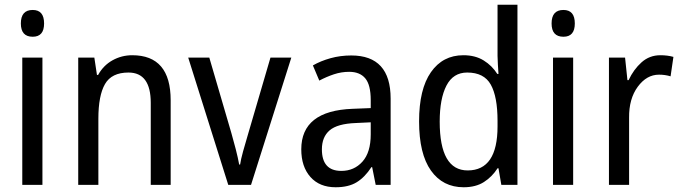

<svg xmlns="http://www.w3.org/2000/svg" viewBox="-20 -780 2873 810"><path d="M68 -681Q68 -625 118 -625Q166 -625 166 -681Q166 -738 118 -738Q68 -738 68 -681ZM74 -537V0H159V-537Z M394 -464H389L378 -537H310V0H395V-279Q395 -377 423 -425.5Q451 -474 522 -474Q616 -474 616 -346V0H700V-357Q700 -547 538 -547Q493 -547 454.5 -525.5Q416 -504 394 -464Z M1039 0 1209 -537H1121L1025 -209Q1015 -176 1005.5 -141.5Q996 -107 993 -86H989Q984 -114 974.5 -151Q965 -188 956 -219L863 -537H774L943 0Z M1544 -213Q1544 -137 1509 -98Q1474 -59 1420 -59Q1338 -59 1338 -150Q1338 -202 1370.5 -230Q1403 -258 1481 -261L1544 -264ZM1300 -504 1327 -440Q1357 -456 1388.5 -466.5Q1420 -477 1453 -477Q1498 -477 1521 -449.5Q1544 -422 1544 -358V-324L1468 -321Q1251 -313 1251 -150Q1251 -77 1289.5 -33.5Q1328 10 1396 10Q1450 10 1484.5 -11Q1519 -32 1547 -75H1550L1565 0H1628V-364Q1628 -546 1462 -546Q1416 -546 1374.5 -534.5Q1333 -523 1300 -504Z M1835 -267Q1835 -364 1863.5 -419Q1892 -474 1951 -474Q2022 -474 2050.5 -423Q2079 -372 2079 -270V-247Q2079 -61 1953 -61Q1835 -61 1835 -267ZM2079 -70H2083L2095 0H2163V-760H2079V-544Q2079 -529 2080.5 -507Q2082 -485 2083 -468H2078Q2056 -503 2020.5 -525Q1985 -547 1935 -547Q1848 -547 1798 -475.5Q1748 -404 1748 -268Q1748 -131 1798 -60.5Q1848 10 1936 10Q1987 10 2021.5 -12Q2056 -34 2079 -70Z M2307 -681Q2307 -625 2357 -625Q2405 -625 2405 -681Q2405 -738 2357 -738Q2307 -738 2307 -681ZM2313 -537V0H2398V-537Z M2632 -442H2627L2617 -537H2549V0H2634V-283Q2633 -363 2670.5 -414Q2708 -465 2760 -465Q2786 -465 2809 -458L2821 -540Q2796 -547 2766 -547Q2720 -547 2686.5 -517Q2653 -487 2632 -442Z"/></svg>

Font: Noto Sans UI SemiCondensed
Style: Regular
Weight: 400
Width: 4
Designer: Monotype Design Team
Foundry: Monotype Imaging Inc.
Version: 1.001